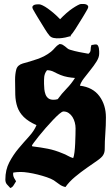

<svg xmlns="http://www.w3.org/2000/svg" viewBox="-20 -928 560 968"><path d="M280 -706Q289 -706 295.5 -702.5Q302 -699 308 -694Q314 -689 320 -684Q326 -679 334 -677Q357 -670 380 -665.5Q403 -661 426 -657Q437 -665 437 -677.5Q437 -690 441 -701Q446 -701 451.5 -702.5Q457 -704 463 -704Q470 -704 473.5 -698.5Q477 -693 478.5 -685Q480 -677 480 -669Q480 -661 480 -657Q480 -639 466.5 -617.5Q453 -596 435.5 -574.5Q418 -553 402.5 -532.5Q387 -512 383 -496Q448 -488 481 -443.5Q514 -399 514 -336Q514 -295 511 -255.5Q508 -216 508 -176Q508 -159 500 -146Q493 -134 470 -118Q447 -102 417.5 -81.5Q388 -61 358.5 -36.5Q329 -12 310 15Q292 11 279 1Q266 -9 251 -19Q238 -27 216 -34.5Q194 -42 170 -48Q146 -54 123 -57.5Q100 -61 85 -61Q66 -61 47 -58L46 -51Q46 -40 51 -31Q56 -22 61 -14Q55 -5 49 5.5Q43 16 32 20Q22 10 14.5 1Q7 -8 7 -23Q7 -72 27 -110Q47 -148 73.5 -179.5Q100 -211 126 -239.5Q152 -268 164 -297Q122 -316 99.5 -338.5Q77 -361 67.5 -389Q58 -417 57 -450.5Q56 -484 56 -526Q56 -555 62 -577.5Q68 -600 95 -608Q130 -617 169 -630.5Q208 -644 237 -667Q249 -677 257.5 -687.5Q266 -698 280 -706ZM217 -574Q210 -565 207 -557Q204 -549 203 -541Q202 -533 202 -524.5Q202 -516 202 -505Q202 -492 203.5 -478Q205 -464 209.5 -452Q214 -440 223.5 -432.5Q233 -425 250 -425Q260 -425 271 -428Q291 -456 315.5 -481Q340 -506 358 -535Q341 -536 321.5 -539.5Q302 -543 285 -550Q268 -557 252 -565.5Q236 -574 217 -574ZM141 -194Q141 -191 144 -190Q186 -185 221.5 -178Q257 -171 295 -155Q309 -150 322 -142.5Q335 -135 349 -131Q353 -140 355.5 -160.5Q358 -181 359 -204Q360 -227 360.5 -248Q361 -269 361 -281Q361 -296 357 -311Q353 -326 345.5 -338Q338 -350 326.5 -358Q315 -366 300 -366Q293 -366 279 -354Q265 -342 247.5 -323.5Q230 -305 211 -283.5Q192 -262 176.5 -242.5Q161 -223 151 -209.5Q141 -196 141 -194ZM230 -748Q220 -759 207 -780.5Q194 -802 171 -839Q165 -850 159 -859Q153 -868 147 -880Q141 -891 144.5 -896.5Q148 -902 154.5 -904Q161 -906 168.5 -906Q176 -906 179 -906Q184 -906 195.5 -900.5Q207 -895 221 -885Q235 -875 251.5 -861Q268 -847 283 -831Q298 -847 314.5 -861.5Q331 -876 346 -886Q361 -896 372.5 -902Q384 -908 389 -908Q392 -908 399.5 -908Q407 -908 413.5 -906Q420 -904 423.5 -898.5Q427 -893 421 -882Q415 -870 409 -861Q403 -852 397 -841Q374 -803 360 -781.5Q346 -760 336 -749L338 -745H333Q324 -742 309.5 -739Q295 -736 280 -735Q265 -734 251.5 -736.5Q238 -739 231 -747H230Z"/></svg>

Font: CAT Schmalfette Thannhaeuser
Style: Regular
Weight: 700
Designer: Peter Wiegel nach Herbert Thanhaeuser 1939/40
Foundry: CAT-Fonts, Peter Wiegel
Version: Version 1.000